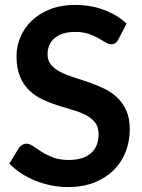

<svg xmlns="http://www.w3.org/2000/svg" viewBox="-20 -751 576 779"><path d="M460.5 -591.5Q455 -580.5 447.8 -576Q440.5 -571.5 430.5 -571.5Q420.5 -571.5 408 -579.2Q395.5 -587 378.5 -596.5Q361.5 -606 338.8 -613.8Q316 -621.5 285 -621.5Q257 -621.5 236.2 -614.8Q215.5 -608 201.2 -596Q187 -584 180 -567.2Q173 -550.5 173 -530.5Q173 -505 187.2 -488Q201.5 -471 225 -459Q248.5 -447 278.5 -437.5Q308.5 -428 339.8 -417.2Q371 -406.5 401 -392.2Q431 -378 454.5 -356.2Q478 -334.5 492.2 -303Q506.5 -271.5 506.5 -226.5Q506.5 -177.5 489.8 -134.8Q473 -92 440.8 -60.2Q408.5 -28.5 362 -10.2Q315.5 8 255.5 8Q221 8 187.5 1.2Q154 -5.5 123.2 -18Q92.5 -30.5 65.8 -48Q39 -65.5 18 -87L57 -151.5Q62.5 -158.5 70.2 -163.2Q78 -168 87.5 -168Q100 -168 114.5 -157.8Q129 -147.5 148.8 -135Q168.5 -122.5 195.2 -112.2Q222 -102 259.5 -102Q317 -102 348.5 -129Q380 -156 380 -207.5Q380 -236 365.8 -254Q351.5 -272 328 -284.2Q304.5 -296.5 274.5 -305Q244.5 -313.5 213.5 -323.5Q182.5 -333.5 152.5 -347.5Q122.5 -361.5 99 -384Q75.5 -406.5 61.2 -440.2Q47 -474 47 -523.5Q47 -563 62.8 -600.5Q78.5 -638 108.8 -667Q139 -696 183 -713.5Q227 -731 283.5 -731Q348 -731 401.8 -711Q455.5 -691 493.5 -655Z"/></svg>

Font: Lato TR
Style: Bold
Weight: 700
Designer: Lukasz Dziedzic
Foundry: tyPoland Lukasz Dziedzic
Version: Version 1.104 2013